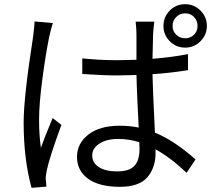

<svg xmlns="http://www.w3.org/2000/svg" viewBox="-20 -861 1040 924"><path d="M146.5 -757.8 234.4 -750Q227.5 -731.4 216.8 -683.6Q200.2 -603.5 184.1 -482.4Q168 -361.3 168 -285.2Q168 -210.9 176.8 -149.4Q191.4 -192.4 233.4 -293L275.4 -259.8Q216.8 -99.6 205.1 -41Q199.2 -13.7 200.2 2.9Q201.2 7.8 202.1 20Q203.1 32.2 203.1 37.1L131.8 43Q93.8 -95.7 93.8 -271.5Q93.8 -393.6 139.6 -686.5Q146.5 -743.2 146.5 -757.8ZM651.4 -142.6Q651.4 -164.1 650.4 -176.8Q598.6 -192.4 548.8 -192.4Q493.2 -192.4 458.5 -169.9Q423.8 -147.5 423.8 -113.3Q423.8 -77.1 456.1 -56.6Q488.3 -36.1 543 -36.1Q602.5 -36.1 627 -63Q651.4 -89.8 651.4 -142.6ZM884.8 -600.6V-523.4Q800.8 -509.8 713.9 -503.9Q713.9 -462.9 725.6 -222.7Q817.4 -185.5 920.9 -93.8L877.9 -29.3Q803.7 -100.6 728.5 -142.6V-124Q728.5 -53.7 689 -7.8Q649.4 38.1 556.6 38.1Q458 38.1 404.3 -0.5Q350.6 -39.1 350.6 -106.4Q350.6 -170.9 405.3 -213.4Q460 -255.9 554.7 -255.9Q605.5 -255.9 647.5 -247.1Q646.5 -261.7 642.1 -356.9Q637.7 -452.1 636.7 -500Q572.3 -498 542 -498Q476.6 -498 376 -504.9V-580.1Q459 -571.3 543.9 -571.3Q574.2 -571.3 636.7 -573.2V-696.3Q636.7 -721.7 632.8 -756.8H722.7Q718.8 -728.5 716.8 -697.3Q715.8 -669.9 713.9 -578.1Q804.7 -585 884.8 -600.6ZM828.1 -693.8Q845.7 -676.8 871.1 -676.8Q896.5 -676.8 913.6 -693.8Q930.7 -710.9 930.7 -736.3Q930.7 -761.7 913.6 -779.3Q896.5 -796.9 871.1 -796.9Q845.7 -796.9 828.1 -779.3Q810.5 -761.7 810.5 -736.3Q810.5 -710.9 828.1 -693.8ZM871.1 -840.8Q914.1 -840.8 944.8 -810.1Q975.6 -779.3 975.6 -736.3Q975.6 -693.4 944.8 -662.6Q914.1 -631.8 871.1 -631.8Q827.1 -631.8 796.9 -662.6Q766.6 -693.4 766.6 -736.3Q766.6 -779.3 796.9 -810.1Q827.1 -840.8 871.1 -840.8Z"/></svg>

Font: Gen Shin Gothic Regular
Style: Regular
Weight: 400
Designer: [Source Han Sans]
Ryoko NISHIZUKA  (kana & ideographs); Paul D. Hunt (Latin, Greek & Cyrillic); Wenlong ZHANG  (bopomofo
Version: Version 1.002.20150607